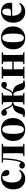

<svg xmlns="http://www.w3.org/2000/svg" viewBox="1650 -2162 527 3868"><g transform="rotate(-90 1914.0 -228.5)"><path d="M247 15C327 15 388 -19 425 -96L410 -108C383 -78 349 -59 306 -59C219 -59 171 -130 171 -246C171 -388 224 -446 280 -446C286 -446 291 -446 297 -445L302 -384C306 -323 336 -303 367 -303C398 -303 416 -317 424 -348C421 -417 365 -472 268 -472C133 -472 32 -386 32 -223C32 -69 125 15 247 15ZM353 -426 341 -433C345 -431 349 -429 353 -426Z M518 9C567 9 594 -25 614 -89C645 -176 654 -313 661 -431H758C761 -379 761 -307 761 -251V-207C761 -153 761 -82 758 -31L706 -22V0H950V-22L897 -31C894 -82 894 -153 894 -207V-251C894 -305 894 -375 897 -427L950 -436V-458H572V-436L634 -425C626 -313 617 -189 590 -109C586 -95 581 -81 575 -70C560 -88 541 -104 514 -104C481 -104 454 -83 450 -47C454 -12 480 9 518 9Z M1238 15C1371 15 1469 -84 1469 -229C1469 -376 1384 -472 1238 -472C1103 -472 1008 -374 1008 -228C1008 -82 1092 15 1238 15ZM1238 -11C1183 -11 1151 -62 1151 -228C1151 -394 1183 -447 1238 -447C1294 -447 1325 -395 1325 -229C1325 -64 1294 -11 1238 -11Z M2226 0V-22L2179 -29L2146 -118C2122 -183 2087 -226 1983 -236C2014 -251 2033 -283 2052 -327C2059 -344 2066 -362 2075 -379C2091 -366 2114 -353 2141 -353C2173 -353 2199 -375 2199 -410C2199 -441 2177 -460 2149 -468C2083 -464 2063 -427 2028 -340C2004 -282 1982 -249 1941 -249H1921V-251C1921 -305 1922 -375 1925 -427L1975 -436V-458H1740V-436L1789 -427C1792 -375 1793 -305 1793 -251V-249H1773C1732 -249 1710 -282 1686 -340C1651 -427 1631 -464 1565 -468C1537 -460 1515 -441 1515 -410C1515 -375 1541 -353 1573 -353C1600 -353 1623 -366 1639 -379C1648 -362 1655 -344 1662 -327C1681 -283 1700 -252 1731 -236C1627 -226 1592 -183 1568 -118L1535 -29L1488 -22V0C1510 5 1544 11 1577 11C1636 11 1671 -6 1687 -68L1710 -156C1719 -192 1735 -222 1785 -222H1793V-207C1793 -153 1792 -82 1789 -30L1740 -22V0H1975V-22L1925 -30C1922 -82 1921 -153 1921 -207V-222H1929C1979 -222 1995 -192 2004 -156L2028 -68C2043 -6 2078 11 2137 11C2170 11 2204 5 2226 0Z M2554 -436 2604 -427C2607 -375 2607 -305 2607 -251V-245H2451V-251C2451 -305 2451 -375 2454 -427L2503 -436V-458H2262V-436L2315 -427C2318 -375 2318 -305 2318 -251V-207C2318 -153 2318 -82 2315 -31L2262 -22V0H2503V-22L2454 -30C2451 -82 2451 -153 2451 -207V-217H2607V-207C2607 -153 2607 -82 2604 -30L2554 -22V0H2795V-22L2743 -31C2740 -82 2740 -153 2740 -207V-251C2740 -305 2740 -375 2743 -427L2795 -436V-458H2554Z M3084 15C3217 15 3315 -84 3315 -229C3315 -376 3230 -472 3084 -472C2949 -472 2854 -374 2854 -228C2854 -82 2938 15 3084 15ZM3084 -11C3029 -11 2997 -62 2997 -228C2997 -394 3029 -447 3084 -447C3140 -447 3171 -395 3171 -229C3171 -64 3140 -11 3084 -11Z M3610 -446C3649 -446 3675 -417 3675 -342C3675 -287 3657 -272 3602 -272H3530C3534 -403 3569 -446 3610 -446ZM3609 15C3688 15 3752 -19 3790 -96L3775 -108C3748 -78 3714 -59 3668 -59C3588 -59 3530 -126 3530 -246V-247H3787C3791 -264 3792 -273 3792 -293C3792 -397 3722 -472 3608 -472C3495 -472 3390 -386 3390 -222C3390 -70 3487 15 3609 15Z"/></g></svg>

Font: Source Serif 4 Display
Style: Bold
Weight: 700
Designer: Frank Grießhammer
Foundry: Adobe Systems Incorporated
Version: Version 4.004;hotconv 1.0.117;makeotfexe 2.5.65602